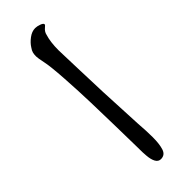

<svg xmlns="http://www.w3.org/2000/svg" viewBox="73 -789 854 854"><g transform="rotate(45 500.0 -362.0)"><path d="M144 -311Q126 -322 110.5 -342.5Q95 -363 95 -384Q95 -396 100.5 -411Q106 -426 113 -426Q117 -426 123 -418Q136 -402 152 -399Q187 -388 239 -388Q283 -389 367.5 -392Q452 -395 511 -397L719 -407Q770 -411 808 -411Q851 -411 877 -402.5Q903 -394 903 -368Q903 -352 887.5 -343.5Q872 -335 846 -333Q830 -331 786 -331Q739 -330 652 -328.5Q565 -327 506 -325Q432 -323 347 -317.5Q262 -312 231 -305Q198 -298 187 -298Q174 -298 164.5 -300.5Q155 -303 144 -311Z"/></g></svg>

Font: Shippori Mincho B1 Medium
Style: Regular
Weight: 500
Designer: FONTDASU
Foundry: FONTDASU / Google Inc. / but / Adobe
Version: Version 3.110; ttfautohint (v1.8.3)